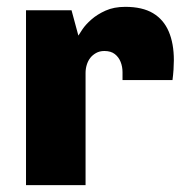

<svg xmlns="http://www.w3.org/2000/svg" viewBox="-20 -541 544 561"><path d="M56 0V-511H189L209 -437Q212 -442 221 -455.5Q230 -469 247 -484Q264 -499 288.5 -510Q313 -521 346 -521Q396 -521 427 -502.5Q458 -484 473 -449Q488 -414 488 -365Q488 -353 487 -337.5Q486 -322 484 -307H338V-330Q338 -346 332.5 -360Q327 -374 315.5 -383Q304 -392 285 -392Q271 -392 260.5 -386Q250 -380 243.5 -371.5Q237 -363 233.5 -351.5Q230 -340 230 -328V0Z"/></svg>

Font: Chivo Medium ExtraBold
Style: Regular
Weight: 800
Version: Version 2.002